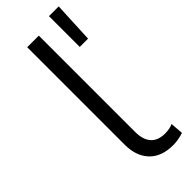

<svg xmlns="http://www.w3.org/2000/svg" viewBox="-255 -798 831 831"><g transform="rotate(-45 160.0 -382.5)"><path d="M246.8 4.7Q175.4 4.7 137.3 -35.4Q99.1 -75.5 99.1 -145.5V-742H170.1V-152.2Q170.1 -105.7 191.8 -80.7Q213.5 -55.7 257.7 -55.7Q272.5 -55.7 285.2 -58.4Q298 -61.2 305.8 -65.2L310.5 -6.4Q296.1 -1.3 279.6 1.7Q263 4.7 246.8 4.7ZM260.8 -582V-770.5H320.4L311.6 -582Z"/></g></svg>

Font: Montserrat Alternates Thin
Style: Regular
Weight: 100
Designer: Julieta Ulanovsky
Foundry: Julieta Ulanovsky
Version: Version 9.000